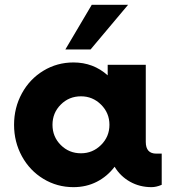

<svg xmlns="http://www.w3.org/2000/svg" viewBox="-20 -770 712 800"><path d="M513.7 -750 357.4 -564H252.4L362.3 -750ZM631.3 -129.9H653.8V0Q631.3 9.8 611.3 9.8Q562 9.8 521.7 -12.9Q481.4 -35.6 457.5 -75.2Q426.8 -34.7 383.1 -12.5Q339.4 9.8 286.1 9.8Q217.8 9.8 160.9 -24.7Q104 -59.1 71.3 -118.9Q38.6 -178.7 38.6 -250Q38.6 -321.3 71.3 -381.1Q104 -440.9 160.9 -475.3Q217.8 -509.8 286.1 -509.8Q368.7 -509.8 428.7 -456.1V-500H587.4V-178.7Q587.4 -129.9 631.3 -129.9ZM317.4 -131.3Q366.2 -131.3 401.1 -166Q436 -200.7 436 -250Q436 -299.3 401.1 -334Q366.2 -368.7 317.4 -368.7Q267.6 -368.7 233.2 -334.2Q198.7 -299.8 198.7 -250Q198.7 -200.2 233.2 -165.8Q267.6 -131.3 317.4 -131.3Z"/></svg>

Font: Now
Style: Bold
Weight: 700
Designer: Alfredo Marco Pradil
Foundry: Alfredo Marco Pradil
Version: Version 1.002;PS 001.002;hotconv 1.0.88;makeotf.lib2.5.64775